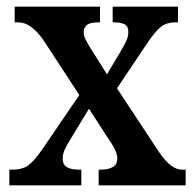

<svg xmlns="http://www.w3.org/2000/svg" viewBox="-20 -556 583 576"><path d="M8 0V-47H16Q47 -47 65 -60Q83 -73 109 -111L218 -271L110 -436Q73 -489 35 -489H24V-536H280V-489H277Q249 -489 240 -480.5Q231 -472 231 -460Q231 -449 236 -439Q241 -429 250 -414L301 -333L342 -402Q352 -419 358.5 -432.5Q365 -446 365 -460Q365 -478 353 -483.5Q341 -489 322 -489H318V-536H514V-489H506Q481 -489 464 -476.5Q447 -464 420 -424L331 -291L457 -100Q477 -71 493.5 -59Q510 -47 526 -47H537V0H276V-47H280Q332 -47 332 -80Q332 -91 326 -105Q320 -119 299 -149L247 -230L190 -136Q181 -122 174.5 -108Q168 -94 168 -79Q168 -63 180 -55Q192 -47 221 -47H224V0Z"/></svg>

Font: Noto Serif Lao Condensed SemiBold
Style: Regular
Weight: 600
Width: 3
Designer: Monotype Design Team
Foundry: Monotype Imaging Inc.
Version: Version 2.003; ttfautohint (v1.8.4.7-5d5b)